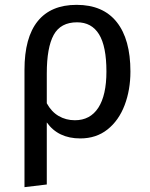

<svg xmlns="http://www.w3.org/2000/svg" viewBox="-20 -559 620 792"><path d="M518 -264Q518 -188 494 -125Q470 -62 423.5 -25Q377 12 311 12Q220 12 173 -54V202L81 213V-271Q81 -404 135.5 -471.5Q190 -539 296 -539Q405 -539 461.5 -468Q518 -397 518 -264ZM419 -264Q419 -368 388.5 -417.5Q358 -467 298 -467Q230 -467 201.5 -415Q173 -363 173 -256V-133Q192 -98 222 -80.5Q252 -63 289 -63Q352 -63 385.5 -114.5Q419 -166 419 -264Z"/></svg>

Font: FiraGOUPP
Style: Medium
Weight: 400
Designer: bBox Type
Foundry: bBox Type GmbH
Version: Version 1.001